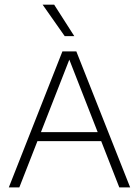

<svg xmlns="http://www.w3.org/2000/svg" viewBox="-20 -820 608 840"><path d="M18.5 0 253 -595H314L549.5 0H502L278 -572.5H288.5L64.5 0ZM128.5 -202.5 140.5 -242H427L438 -202.5ZM263 -662 166.5 -799.5H217L305 -662Z"/></svg>

Font: Encode Sans SC Condensed Thin ExtraLight
Style: Regular
Weight: 250
Version: Version 3.002